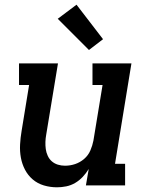

<svg xmlns="http://www.w3.org/2000/svg" viewBox="-20 -790 640 818"><path d="M223 8Q194 8 167 0Q140 -8 119.5 -25.5Q99 -43 86.5 -67Q74 -91 69 -118Q64 -145 65.5 -174Q67 -203 72 -232L104 -428H61V-520H227L177 -217Q174 -201 173.5 -185.5Q173 -170 175 -155Q177 -140 183.5 -126Q190 -112 201 -102.5Q212 -93 226.5 -88.5Q241 -84 257 -84Q279 -84 300 -91Q321 -98 338.5 -113Q356 -128 365 -149Q374 -170 378 -191L417 -428H374V-520H540L470 -92H513V0H346L358 -70Q347 -52 332.5 -36.5Q318 -21 300 -10.5Q282 0 262 4Q242 8 223 8ZM359 -577 226 -710 306 -770 419 -623Z"/></svg>

Font: Iosevka Etoile SmBdObl
Style: Regular
Weight: 600
Italic angle: -9°
Designer: Belleve Invis
Foundry: Belleve Invis
Version: Version 15.5.2; ttfautohint (v1.8.4)